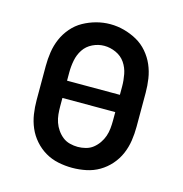

<svg xmlns="http://www.w3.org/2000/svg" viewBox="-87 -621 674 709"><g transform="rotate(15 250.0 -266.5)"><path d="M250 8Q223 8 196.5 2.5Q170 -3 147 -16.5Q124 -30 106 -50.5Q88 -71 77.5 -95.5Q67 -120 63 -146.5Q59 -173 59 -200V-330Q59 -357 63 -383.5Q67 -410 77.5 -434.5Q88 -459 106 -480Q124 -501 147.5 -514Q171 -527 197 -534Q223 -541 250 -541Q277 -541 303 -534Q329 -527 352.5 -514Q376 -501 394 -480Q412 -459 422.5 -434.5Q433 -410 437 -383.5Q441 -357 441 -330V-200Q441 -173 437 -146.5Q433 -120 422.5 -95.5Q412 -71 394 -50.5Q376 -30 353 -16.5Q330 -3 303.5 2.5Q277 8 250 8ZM149 -298H351V-330Q351 -353 346.5 -376.5Q342 -400 329 -419Q316 -438 294 -448Q272 -458 249 -458Q226 -458 204.5 -447.5Q183 -437 170.5 -418Q158 -399 153.5 -376Q149 -353 149 -330ZM250 -72Q265 -72 280.5 -76Q296 -80 308 -89.5Q320 -99 329 -112Q338 -125 343 -139.5Q348 -154 349.5 -169.5Q351 -185 351 -200V-232H149V-200Q149 -185 150.5 -169.5Q152 -154 157 -139.5Q162 -125 171 -112Q180 -99 192 -89.5Q204 -80 219.5 -76Q235 -72 250 -72Z"/></g></svg>

Font: Iosevka Slab Medium
Style: Regular
Weight: 500
Monospace: yes
Designer: Belleve Invis
Foundry: Belleve Invis
Version: Version 11.1.1; ttfautohint (v1.8.3)